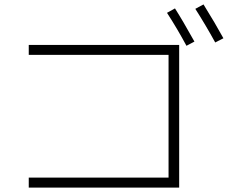

<svg xmlns="http://www.w3.org/2000/svg" viewBox="-20 -870 1040 868"><path d="M735 -812 771 -832Q805 -779 859 -682L823 -663Q781 -741 735 -812ZM863 -830 900 -850Q954 -763 990 -697L953 -678Q909 -758 863 -830ZM110 -667H790V-22H110V-67H742V-622H110Z"/></svg>

Font: M PLUS 1p Light
Style: Regular
Weight: 300
Version: Version 1.061